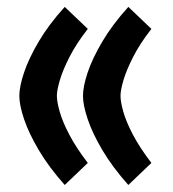

<svg xmlns="http://www.w3.org/2000/svg" viewBox="-20 -518 502 557"><path d="M220.7 -239.7Q220.7 -213.1 234.5 -172.1Q248.2 -131.1 277.3 -82Q306.4 -32.9 352.3 18.6L419.2 -45.3Q385.4 -89.6 365.6 -127.3Q345.9 -165 337.7 -194Q329.6 -222.9 329.6 -240.2Q329.6 -256.1 338.1 -285.3Q346.7 -314.5 366.3 -352.9Q385.8 -391.4 419.2 -434.2L352.3 -498Q306 -446.8 277 -397.6Q247.9 -348.4 234.3 -307.7Q220.7 -266.9 220.7 -239.7ZM36.1 -239.7Q36.1 -213.1 49.9 -172.1Q63.7 -131.1 92.8 -82Q121.9 -32.9 167.8 18.6L234.7 -45.3Q200.8 -89.6 181.1 -127.3Q161.3 -165 153.2 -194Q145 -222.9 145 -240.2Q145 -256.1 153.6 -285.3Q162.1 -314.5 181.7 -352.9Q201.3 -391.4 234.7 -434.2L167.8 -498Q121.4 -446.8 92.4 -397.6Q63.4 -348.4 49.8 -307.7Q36.1 -266.9 36.1 -239.7Z"/></svg>

Font: Vazir Variable Regular
Style: Regular
Weight: 400
Designer: Saber Rastikerdar
Foundry: Saber Rastikerdar
Version: Version 30.1.0